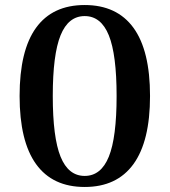

<svg xmlns="http://www.w3.org/2000/svg" viewBox="-20 -730 675 764"><path d="M58 -348Q58 -529 123.5 -619.5Q189 -710 317 -710Q445 -710 511 -619.5Q577 -529 577 -348Q577 -168 511 -77Q445 14 317 14Q189 14 123.5 -77Q58 -168 58 -348ZM444 -348Q444 -513 413 -589.5Q382 -666 317 -666Q252 -666 221 -589.5Q190 -513 190 -348Q190 -183 221 -106.5Q252 -30 317 -30Q382 -30 413 -106.5Q444 -183 444 -348Z"/></svg>

Font: Arima Madurai ExtraBold
Style: Regular
Weight: 800
Designer: Joana Correia and Natanael Gama
Foundry: NDISCOVER
Version: Version 1.020